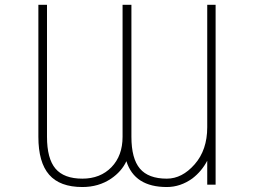

<svg xmlns="http://www.w3.org/2000/svg" viewBox="-20 -752 1040 784"><path d="M496.1 -93.8Q476.6 -51.8 433.6 -22.5Q382.8 11.7 316.4 11.7Q224.6 11.7 180.7 -38.6Q136.7 -88.9 136.7 -193.4V-732.4H171.9V-193.4Q171.9 -104.5 206.5 -63.5Q241.2 -22.5 316.4 -22.5Q389.6 -22.5 435.1 -69.3Q480.5 -116.2 480.5 -193.4V-732.4H516.6V-193.4Q516.6 -104.5 551.3 -63.5Q585.9 -22.5 661.1 -22.5Q723.6 -22.5 774.9 -81.1Q826.2 -139.6 826.2 -232.4V-732.4H860.4V2H826.2V-95.7Q803.7 -52.7 765.6 -23.4Q716.8 11.7 661.1 11.7Q529.3 11.7 496.1 -93.8Z"/></svg>

Font: GenEi Gothic M ExtraLight
Style: Regular
Weight: 200
Designer: o_tamon (Modified); [Source Han Sans]
Ryoko NISHIZUKA  (kana & ideographs); Paul D. Hunt (Latin, Greek & Cyrillic); Wenl
Version: Version 1.1a;Original Version 1.004